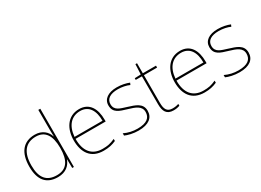

<svg xmlns="http://www.w3.org/2000/svg" viewBox="-26 -1460 2949 2170"><g transform="rotate(-30 1449.0 -375.0)"><path d="M283 10C388 10 444 -46 468 -113H470L472 0H494V-760H468V-543C468 -501 468 -459 470 -414H468C446 -484 387 -538 291 -538C141 -538 59 -437 59 -254C59 -83 131 10 283 10ZM283 -15C149 -15 86 -94 86 -254C86 -427 159 -513 291 -513C410 -513 468 -426 468 -266V-263C468 -107 416 -15 283 -15Z M870 -538C716 -538 642 -408 642 -259C642 -104 713 10 879 10C943 10 991 0 1042 -23V-50C980 -22 943 -15 879 -15C742 -15 667 -105 669 -266H1062V-291C1062 -430 1005 -538 870 -538ZM870 -513C982 -513 1036 -423 1035 -291H670C682 -436 758 -513 870 -513Z M1534 -134C1534 -235 1444 -258 1356 -286C1275 -312 1206 -325 1206 -407C1206 -478 1265 -513 1361 -513C1414 -513 1473 -501 1510 -483L1521 -508C1479 -525 1424 -538 1361 -538C1249 -538 1179 -489 1179 -407C1179 -309 1254 -290 1347 -262C1435 -236 1507 -212 1507 -134C1507 -60 1457 -15 1336 -15C1274 -15 1215 -28 1162 -54V-24C1200 -7 1263 10 1336 10C1468 10 1534 -45 1534 -134Z M1793 -15C1719 -15 1698 -61 1698 -143V-503H1870V-528H1698V-659H1677L1671 -528L1591 -525V-503H1672V-140C1672 -47 1700 10 1793 10C1828 10 1850 4 1872 -3V-28C1850 -20 1826 -15 1793 -15Z M2187 -538C2033 -538 1959 -408 1959 -259C1959 -104 2030 10 2196 10C2260 10 2308 0 2359 -23V-50C2297 -22 2260 -15 2196 -15C2059 -15 1984 -105 1986 -266H2379V-291C2379 -430 2322 -538 2187 -538ZM2187 -513C2299 -513 2353 -423 2352 -291H1987C1999 -436 2075 -513 2187 -513Z M2851 -134C2851 -235 2761 -258 2673 -286C2592 -312 2523 -325 2523 -407C2523 -478 2582 -513 2678 -513C2731 -513 2790 -501 2827 -483L2838 -508C2796 -525 2741 -538 2678 -538C2566 -538 2496 -489 2496 -407C2496 -309 2571 -290 2664 -262C2752 -236 2824 -212 2824 -134C2824 -60 2774 -15 2653 -15C2591 -15 2532 -28 2479 -54V-24C2517 -7 2580 10 2653 10C2785 10 2851 -45 2851 -134Z"/></g></svg>

Font: Noto Sans Arabic Thin
Style: Regular
Weight: 100
Designer: Monotype Design Team, Nadine Chahine, Nizar Qandah and Khaled Hosny
Foundry: Monotype Imaging Inc.
Version: Version 2.012